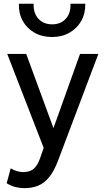

<svg xmlns="http://www.w3.org/2000/svg" viewBox="-20 -777 556 1022"><path d="M110.5 224.5Q86.5 224.5 63 218.8Q39.5 213 15.5 198.5L37 119Q52.5 129 70.5 134Q88.5 139 102.5 139Q139.5 139 160 121Q180.5 103 193 66L212.5 10L18.5 -490H119.5L264.5 -95L406 -490H503.5L289 78Q267 136 240.2 167.8Q213.5 199.5 181.5 212Q149.5 224.5 110.5 224.5ZM257.5 -580Q204 -580 163.5 -603Q123 -626 101 -665.8Q79 -705.5 80.5 -757H159Q157 -708 184 -677.8Q211 -647.5 257.5 -647.5Q304 -647.5 330.8 -677.8Q357.5 -708 355 -757H434Q435 -706 412.8 -666Q390.5 -626 350 -603Q309.5 -580 257.5 -580Z"/></svg>

Font: Geologica Cursive Light
Style: Regular
Weight: 300
Designer: Sindre Bremnes, Frode Helland
Foundry: Monokrom Skriftforlag AS
Version: Version 1.010;gftools[0.9.28]